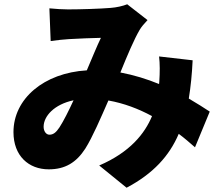

<svg xmlns="http://www.w3.org/2000/svg" viewBox="-20 -806 1040 898"><path d="M211 -176C196 -176 184 -192 184 -213C184 -263 234 -318 324 -337C301 -287 278 -241 258 -210C242 -186 229 -176 211 -176ZM961 -284C935 -301 901 -323 863 -345C872 -400 878 -460 881 -524L724 -542C728 -509 728 -468 725 -424L724 -413C668 -436 607 -455 543 -467C575 -546 608 -624 633 -666C641 -680 654 -695 670 -712L575 -786C555 -778 525 -771 497 -769C449 -765 357 -762 298 -762C276 -762 239 -764 211 -767L217 -614C244 -618 282 -622 302 -623C347 -626 413 -628 452 -629C433 -590 410 -533 386 -477C185 -465 43 -344 43 -188C43 -77 114 -14 208 -14C285 -14 337 -46 379 -111C413 -165 451 -254 487 -336C560 -323 628 -297 691 -263C657 -181 588 -94 444 -32L572 72C697 6 772 -77 816 -180C843 -160 868 -138 892 -117Z"/></svg>

Font: Noto Sans CJK KR Black
Style: Regular
Weight: 900
Designer: Ryoko NISHIZUKA (kana & ideographs); Paul D. Hunt (Latin, Greek & Cyrillic); Wenlong ZHANG (bopomofo); Sandoll Communica
Foundry: Adobe Systems Incorporated
Version: Version 1.004;PS 1.004;hotconv 1.0.82;makeotf.lib2.5.63406